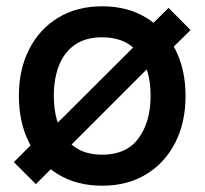

<svg xmlns="http://www.w3.org/2000/svg" viewBox="-20 -575 650 610"><path d="M94 10 24 -60 112 -148 143 -165 426.5 -447.5 437.5 -472.5 515.5 -550 585.5 -479.5 500.5 -396 475 -383.5 197.5 -106 177 -73ZM304.5 15Q223.5 15 164 -21.5Q104.5 -58 72.2 -122.2Q40 -186.5 40 -270.5Q40 -355 73 -419.2Q106 -483.5 165.5 -519.2Q225 -555 304.5 -555Q385.5 -555 445 -518.5Q504.5 -482 537 -418Q569.5 -354 569.5 -270.5Q569.5 -186 536.8 -121.8Q504 -57.5 444.5 -21.2Q385 15 304.5 15ZM304.5 -83.5Q382 -83.5 420.2 -135.8Q458.5 -188 458.5 -270.5Q458.5 -355 419.8 -405.8Q381 -456.5 304.5 -456.5Q252 -456.5 218 -432.8Q184 -409 167.5 -367.2Q151 -325.5 151 -270.5Q151 -185.5 190 -134.5Q229 -83.5 304.5 -83.5Z"/></svg>

Font: Manrope ExtraLight SemiBold
Style: Regular
Weight: 600
Version: Version 4.504